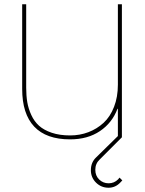

<svg xmlns="http://www.w3.org/2000/svg" viewBox="-20 -650 687 909"><path d="M545.9 190.9 559.1 204.1 550.8 212.9Q526.9 238.8 494.1 238.8Q459 238.8 434.6 214.6Q410.2 190.4 410.2 155.8Q410.2 118.7 435.1 95.2L538.1 -5.9V-134.8H536.1Q511.2 -68.4 453.1 -29.3Q395 9.8 312 9.8Q199.2 9.8 142.1 -50.5Q85 -110.8 85 -229V-629.9H104V-234.9Q104 -197.3 109.1 -166.5Q114.3 -135.7 128.2 -105.5Q142.1 -75.2 164.8 -54.7Q187.5 -34.2 224.9 -21.5Q262.2 -8.8 312 -8.8Q357.9 -8.8 398.4 -24.2Q439 -39.6 470.5 -68.6Q502 -97.7 520 -144.3Q538.1 -190.9 538.1 -249V-629.9H557.1V0L452.1 105Q431.2 124.5 431.2 153.8Q431.2 182.1 449.7 200Q468.3 217.8 494.1 217.8Q520.5 217.8 539.1 199.2Q540.5 197.3 542.7 194.8Q544.9 192.4 545.9 190.9Z"/></svg>

Font: Sinkin Sans 100 Thin
Style: Regular
Weight: 100
Designer: Keith Bates
Foundry: K-Type
Version: Sinkin Sans (version 1.0)  by Keith Bates   •   © 2014   www